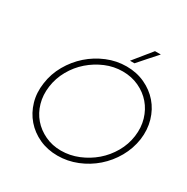

<svg xmlns="http://www.w3.org/2000/svg" viewBox="-196 -1052 1196 1228"><g transform="rotate(30 402.0 -437.5)"><path d="M85 -349Q95 -423 132.5 -488.5Q170 -554 225 -602.5Q280 -651 349 -679.5Q418 -708 492 -708Q566 -708 627.5 -679.5Q689 -651 731 -602.5Q773 -554 792 -488.5Q811 -423 801 -349Q790 -275 753 -210Q716 -145 660.5 -96.5Q605 -48 535.5 -20Q466 8 392 8Q318 8 257 -20Q196 -48 154 -96.5Q112 -145 93 -210Q74 -275 85 -349ZM126 -348Q117 -282 133.5 -224.5Q150 -167 186.5 -124.5Q223 -82 277 -56.5Q331 -31 395 -31Q461 -31 523 -56.5Q585 -82 634.5 -124.5Q684 -167 717.5 -225Q751 -283 760 -349Q769 -415 752 -473Q735 -531 698 -574Q661 -617 606.5 -642.5Q552 -668 486.5 -668Q421 -668 360.5 -642.5Q300 -617 250.5 -574Q201 -531 168 -472.5Q135 -414 126 -348ZM491 -750Q518 -783 545 -816.5Q572 -850 599 -883H642Q608 -846 582.5 -816.5Q557 -787 524 -750Z"/></g></svg>

Font: Josefin Slab
Style: Italic
Weight: 400
Italic angle: -12°
Designer: Santiago Orozco
Foundry: Typemade
Version: Version 2.000